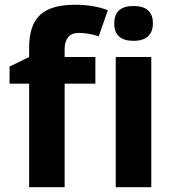

<svg xmlns="http://www.w3.org/2000/svg" viewBox="-20 -785 732 805"><path d="M379.9 -434.1H251V0H102.1V-434.1H20V-505.9L102.1 -545.9V-585.9Q102.1 -679.2 147.9 -722.2Q193.8 -765.1 294.9 -765.1Q372.1 -765.1 432.1 -742.2L394 -632.8Q349.1 -647 311 -647Q279.3 -647 265.1 -628.2Q251 -609.4 251 -580.1V-545.9H379.9ZM459 -687Q459 -759.8 540 -759.8Q621.1 -759.8 621.1 -687Q621.1 -652.3 600.8 -633.1Q580.6 -613.8 540 -613.8Q459 -613.8 459 -687ZM614.3 0H465.3V-545.9H614.3Z"/></svg>

Font: Samim FD
Style: Bold-FD
Weight: 700
Foundry: DejaVu fonts team - Redesigned by Saber Rastikerdar
Version: Version 4.0.1